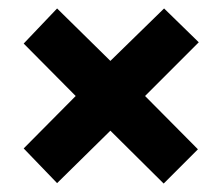

<svg xmlns="http://www.w3.org/2000/svg" viewBox="-20 -580 525 454"><path d="M368 -560 450 -480 323 -353 448 -227 367 -146 241 -271 115 -147 36 -229 159 -353 36 -477 115 -560 241 -436Z"/></svg>

Font: Noto Sans Thai ExtCond ExtBd
Style: Regular
Weight: 800
Width: 2
Designer: Monotype Design Team
Foundry: Monotype Imaging Inc.
Version: Version 2.002; ttfautohint (v1.8.4.7-5d5b)